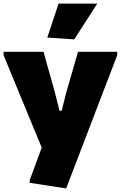

<svg xmlns="http://www.w3.org/2000/svg" viewBox="-22 -828 672 1068"><path d="M143 189V175L210 -7L-2 -521V-540H220L283 -315L309 -212H321L347 -315L412 -540H630V-521L346 220ZM241 -619 304 -808H519L391 -609Z"/></svg>

Font: Encode Sans Narrow
Style: Black
Weight: 900
Designer: Pablo Impallari, Andres Torresi
Foundry: Pablo Impallari, Andres Torresi
Version: Version 1.000; ttfautohint (v1.00) -l 8 -r 50 -G 200 -x 14 -